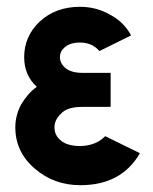

<svg xmlns="http://www.w3.org/2000/svg" viewBox="-20 -532 448 564"><path d="M305 -318H221Q188 -318 170 -334Q156 -347 156 -364Q156 -381 170 -393Q186 -407 215 -407Q251 -407 272 -382L365 -428Q355 -447 339.5 -462.5Q324 -478 303 -489Q263 -512 215 -512Q143 -512 96 -468Q51 -425 51 -364Q51 -311 88 -277Q73 -266 62 -253Q51 -240 42 -225Q25 -193 25 -158Q25 -85 83 -36Q139 12 216 12Q337 12 391 -82L289 -132Q262 -104 216 -103Q178 -103 159 -119Q140 -134 140 -158Q140 -180 159 -198Q177 -218 221 -218H305Z"/></svg>

Font: Unageo
Style: SemiBold
Weight: 600
Designer: Richard Sepsi
Foundry: Richard Sepsi
Version: Version 2.000